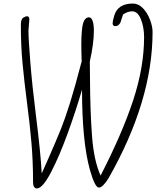

<svg xmlns="http://www.w3.org/2000/svg" viewBox="-20 -1051 883 1086"><path d="M167 -17Q167 -140 157.5 -247.5Q148 -355 133 -468Q117 -592 107.5 -692.5Q98 -793 98 -910Q98 -941 110 -950Q124 -959 133 -959Q146 -959 146 -941L141 -879Q141 -830 151.5 -699Q162 -568 183 -400Q210 -186 216 -70L256 -160Q303 -267 326 -325Q349 -383 376 -469Q403 -555 442 -704Q440 -756 440 -799Q440 -883 450 -920Q461 -953 483 -953Q497 -953 504 -932.5Q511 -912 511 -878Q511 -805 488 -703Q489 -678 489 -610Q490 -420 500.5 -281Q511 -142 549 -58Q671 -295 733 -483Q795 -671 795 -841Q795 -897 777 -942Q759 -987 727 -987Q702 -987 676 -969L661 -923Q650 -903 632 -903Q617 -903 617 -920Q617 -931 626 -962Q646 -1031 732 -1031Q763 -1031 788.5 -1004.5Q814 -978 828.5 -939.5Q843 -901 843 -870Q843 -481 594 -43Q561 10 539 10Q517 10 488 -92Q444 -252 444 -544Q411 -430 364 -300Q317 -170 269 -77.5Q221 15 188 15Q179 15 173 6Q167 -3 167 -17Z"/></svg>

Font: Bad Script
Style: Regular
Weight: 400
Italic angle: -10°
Designer: Roman Shchyukin (Gaslight Type Foundry), Cyreal (Charset Expansion)
Foundry: Gaslight
Version: Version 2.000